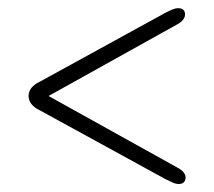

<svg xmlns="http://www.w3.org/2000/svg" viewBox="-20 -582 536 480"><path d="M96 -345V-339L422 -520.5Q432.5 -526 437.5 -532.5Q442.5 -539 442.5 -545Q443 -552.5 438.8 -557Q434.5 -561.5 425.5 -561.5Q418.5 -561.5 410.8 -558.2Q403 -555 392.5 -549.5L79 -377.5Q65.5 -371 58.5 -362.2Q51.5 -353.5 51.5 -342Q51.5 -331 58.5 -322Q65.5 -313 79 -306.5L394 -134Q404.5 -129 412 -125.5Q419.5 -122 427 -122Q436 -122 440 -126.8Q444 -131.5 444 -138.5Q444 -144.5 439 -151Q434 -157.5 423.5 -163Z"/></svg>

Font: Fraunces 48pt Soft Wonky Light
Style: Regular
Weight: 300
Version: Version 1.000;[b76b70a41]